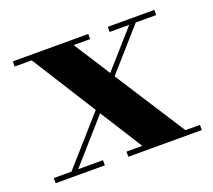

<svg xmlns="http://www.w3.org/2000/svg" viewBox="-87 -572 758 684"><g transform="rotate(-20 292.5 -230.0)"><path d="M16 -19.5V0H202.5V-19.5H108.5L250 -180L351.5 -19.5H291.5V0H570V-19.5H515L343.5 -286L480 -440.5H557.5V-460H381V-440.5H455L333 -302.5L244.5 -440.5H307V-460H21V-440.5H85.5L239.5 -196.5L83 -19.5Z"/></g></svg>

Font: Bodoni* 11pt
Style: Bold
Weight: 700
Version: Version 2.3